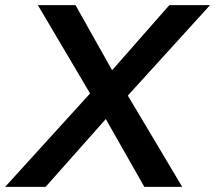

<svg xmlns="http://www.w3.org/2000/svg" viewBox="-71 -725 835 745"><path d="M-51 0 300 -386 297 -331 76 -705H222L380 -424H339L586 -705H744L404 -331L406 -386L636 0H489L322 -294H367L106 0Z"/></svg>

Font: Mulish ExtraLight
Style: Bold Italic
Weight: 700
Italic angle: -9°
Version: Version 3.603